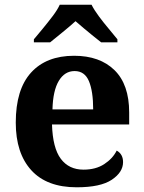

<svg xmlns="http://www.w3.org/2000/svg" viewBox="-20 -786 611 816"><path d="M306 10Q179 10 113 -62.5Q47 -135 47 -265Q47 -406 112 -477.5Q177 -549 295 -549Q404 -549 466.5 -488Q529 -427 529 -308V-257H201Q204 -157 238.5 -111Q273 -65 335 -65Q387 -65 423 -88.5Q459 -112 476 -146Q503 -131 503 -97Q503 -54 455 -22Q407 10 306 10ZM376 -321Q376 -398 358 -441Q340 -484 297 -484Q255 -484 230 -442.5Q205 -401 203 -321ZM124 -619Q140 -638 161.5 -664Q183 -690 203.5 -717Q224 -744 234 -766H369Q380 -744 400 -717Q420 -690 442 -664Q464 -638 479 -619V-606H410Q396 -617 376 -633Q356 -649 336 -666Q316 -683 301 -696Q279 -676 246.5 -649.5Q214 -623 193 -606H124Z"/></svg>

Font: Noto Serif Tamil
Style: Bold Italic
Weight: 700
Italic angle: -12°
Designer: Indian Type Foundry, Tom Grace, and the Monotype Design Team
Foundry: Monotype Imaging Inc.
Version: Version 2.003; ttfautohint (v1.8.4.7-5d5b)